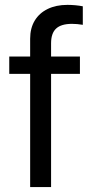

<svg xmlns="http://www.w3.org/2000/svg" viewBox="-20 -760 377 780"><path d="M304.7 -460V-530.3H17.6V-460ZM121.1 -676.3C108.7 -655.8 102.5 -631.2 102.5 -602.5V0H187.5V-584C187.5 -611.3 194.3 -631.3 208 -644C221.7 -656.7 243.2 -663.1 272.5 -663.1C286.1 -663.1 300.8 -661.8 316.4 -659.2V-734.4C306.6 -736.3 296.2 -737.8 285.2 -738.8C274.1 -739.7 263.7 -740.2 253.9 -740.2C223.3 -740.2 196.6 -734.7 173.8 -723.6C151 -712.6 133.5 -696.8 121.1 -676.3Z"/></svg>

Font: Pretendard Variable
Style: Regular
Weight: 400
Designer: Base glyphs from Inter by Rasmus Andersson; Hangeul glyphs from Noto Sans CJK(Source Han Sans) by Jang Soo-young and Kan
Foundry: Kil Hyung-jin
Version: Version 1.309;Glyphs 3.2 (3225)